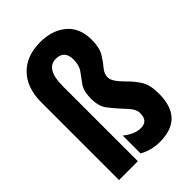

<svg xmlns="http://www.w3.org/2000/svg" viewBox="-229 -857 958 958"><g transform="rotate(-45 250.0 -377.5)"><path d="M314 10Q481 10 481 -164Q481 -226 459.5 -260Q438 -294 405 -326Q357 -374 357 -401Q357 -428 376.5 -450.5Q396 -473 415 -504.5Q434 -536 434 -591Q434 -676 380.5 -720.5Q327 -765 243 -765Q146 -765 90.5 -707.5Q35 -650 35 -549V0H168V-531Q168 -651 240 -651Q300 -651 300 -585Q300 -544 281 -519Q262 -494 242.5 -466Q223 -438 223 -387Q223 -332 246.5 -301.5Q270 -271 296 -243Q326 -212 336 -195.5Q346 -179 346 -161Q346 -106 296 -106Q252 -106 205 -144V-18Q255 10 314 10Z"/></g></svg>

Font: Noto Sans Mono Condensed Extra
Style: Regular
Weight: 800
Width: 3
Designer: Monotype Design Team
Foundry: Monotype Imaging Inc.
Version: Version 1.900